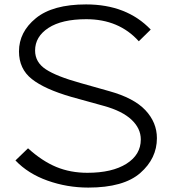

<svg xmlns="http://www.w3.org/2000/svg" viewBox="-20 -840 781 870"><path d="M691 -214Q691 -122 615.5 -56Q540 10 380 10Q284 10 195.5 -21.5Q107 -53 50 -113L107 -168Q171 -110 235 -83.5Q299 -57 376 -57Q488 -57 553 -98Q618 -139 618 -208Q618 -258 576 -297.5Q534 -337 451 -360Q442 -363 377 -380.5Q312 -398 303 -401Q182 -436 124 -482Q66 -528 66 -607Q66 -695 142.5 -757.5Q219 -820 370 -820Q554 -820 663 -706L609 -653Q519 -753 371 -753Q260 -753 199.5 -713.5Q139 -674 139 -611Q139 -558 187.5 -526Q236 -494 344 -464Q348 -463 406 -446.5Q464 -430 475 -427Q587 -396 639 -340.5Q691 -285 691 -214Z"/></svg>

Font: Sinkin Sans 300 Light
Style: Regular
Weight: 300
Designer: Keith Bates
Foundry: K-Type
Version: Sinkin Sans (version 1.0)  by Keith Bates   •   © 2014   www